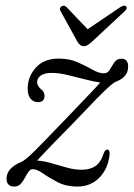

<svg xmlns="http://www.w3.org/2000/svg" viewBox="-20 -662 481 690"><path d="M374 -108Q369 -56.5 337.5 -24Q306 8.5 257.5 8.5Q218 8.5 187.8 -7Q157.5 -22.5 135.2 -38.2Q113 -54 97.5 -54Q89 -54 82.5 -44.8Q76 -35.5 69.5 -23Q63 -10.5 54.2 -1Q45.5 8.5 31.5 8.5Q3.5 8.5 3.5 -20.5Q3.5 -58 57.5 -80.5Q72 -87 105 -120Q138 -153 209.5 -227.5Q259 -279.5 291.8 -313.5Q324.5 -347.5 340.5 -365.5Q317 -368.5 285.8 -376.8Q254.5 -385 222.8 -392.5Q191 -400 167.5 -400Q139.5 -400 126.5 -390.5Q113.5 -381 113.5 -366.5Q113.5 -353 128 -341Q140 -331.5 140 -317.5Q140 -295 116 -295Q100 -295 89.8 -307.5Q79.5 -320 79.5 -343Q79.5 -387 109 -419.2Q138.5 -451.5 191 -451.5Q229.5 -451.5 259.2 -438.2Q289 -425 312 -411.8Q335 -398.5 354 -398.5Q367 -398.5 374.5 -411.5Q382 -424.5 391 -437.8Q400 -451 416 -451Q441 -451 440.5 -422Q440.5 -385.5 398 -369Q389.5 -366 372.5 -351Q355.5 -336 325 -304.8Q294.5 -273.5 245.5 -222Q193.5 -169 163 -137.5Q132.5 -106 113.5 -85Q137.5 -83.5 164.8 -75.5Q192 -67.5 219.8 -59.8Q247.5 -52 273.5 -52Q303 -52 322.8 -65Q342.5 -78 353.5 -113Q358 -124.5 366 -124.5Q374.5 -124 374 -108ZM311 -512.5Q302 -504.5 295.2 -500.2Q288.5 -496 280.5 -496Q267.5 -496 258 -512.5L198 -621.5Q191.5 -633 201 -639Q210 -645 219 -636.5L295 -557L412.5 -636.5Q427.5 -645.5 433 -639Q439.5 -632.5 428 -621.5Z"/></svg>

Font: Fraunces 72pt Soft Light
Style: Italic
Weight: 300
Italic angle: -16°
Version: Version 1.000;[b76b70a41]